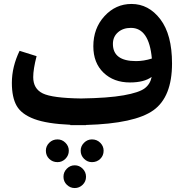

<svg xmlns="http://www.w3.org/2000/svg" viewBox="-20 -616 940 971"><path d="M645 -596Q732 -596 791 -518.5Q850 -441 850 -295Q850 -126 756 -58.5Q662 9 415 16V17H379H336L335 15Q218 10 153.5 -14Q89 -38 64.5 -80.5Q40 -123 40 -197Q40 -278 79 -359L165 -332Q148 -266 148 -226Q148 -167 196.5 -143.5Q245 -120 390 -118Q527 -120 605.5 -134Q684 -148 712 -169.5Q740 -191 747 -227Q709 -199 637 -199Q555 -199 503.5 -248.5Q452 -298 452 -382Q452 -473 508.5 -534.5Q565 -596 645 -596ZM551 -394Q551 -307 668 -307Q707 -307 748 -320Q734 -475 642 -475Q602 -475 576.5 -452.5Q551 -430 551 -394ZM328 146Q328 170 311 187Q294 204 271 204Q246 204 229 187.5Q212 171 212 146Q212 123 229 106Q246 89 271 89Q294 89 311 106Q328 123 328 146ZM445 89Q470 89 487 106Q504 123 504 146Q504 171 487 187.5Q470 204 445 204Q422 204 405 187Q388 170 388 146Q388 123 405 106Q422 89 445 89ZM318 237Q335 220 358 220Q381 220 398 237Q415 254 415 278Q415 302 398 318.5Q381 335 358 335Q335 335 318 318.5Q301 302 301 278Q301 254 318 237Z"/></svg>

Font: FiraGO SemiBold
Style: Regular
Weight: 600
Designer: bBox Type
Foundry: bBox Type GmbH
Version: Version 1.001;PS 001.001;hotconv 1.0.88;makeotf.lib2.5.64775